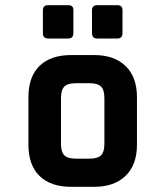

<svg xmlns="http://www.w3.org/2000/svg" viewBox="-20 -723 640 743"><path d="M146 -595V-683Q146 -703 166 -703H244Q264 -703 264 -684V-595Q264 -574 244 -574H166Q146 -574 146 -595ZM336 -595V-683Q336 -703 356 -703H434Q454 -703 454 -684V-595Q454 -574 434 -574H356Q336 -574 336 -595ZM344 0H256Q176 0 133 -42Q90 -84 90 -163V-347Q90 -426 133 -468Q176 -510 256 -510H344Q422 -510 466 -467.5Q510 -425 510 -347V-163Q510 -85 466 -42.5Q422 0 344 0ZM274 -109H326Q358 -109 371 -122Q384 -135 384 -167V-343Q384 -375 371 -388Q358 -401 326 -401H274Q242 -401 229 -388Q216 -375 216 -343V-167Q216 -135 229 -122Q242 -109 274 -109Z"/></svg>

Font: RajdhaniMono
Style: Bold
Weight: 700
Monospace: yes
Designer: Satya Rajpurohit, Jyotish Sonowal
Foundry: Indian Type Foundry
Version: Version 1.201;PS 1.0;hotconv 1.0.78;makeotf.lib2.5.61930; tt